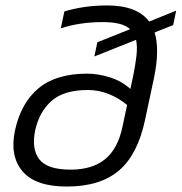

<svg xmlns="http://www.w3.org/2000/svg" viewBox="-20 -674 666 704"><path d="M225 10Q110 10 62.5 -46Q15 -102 35 -196Q57 -297 121.5 -350.5Q186 -404 300 -404Q339 -404 382.5 -390.5Q426 -377 458 -348L468 -394Q477 -438 480.5 -471Q484 -504 479 -528L326 -467L337 -519L457 -567Q430 -593 357 -593Q314 -593 274.5 -587Q235 -581 203 -570L216 -632Q248 -642 288 -648Q328 -654 373 -654Q483 -654 527 -595L626 -635L615 -582L547 -555Q566 -492 545 -390L512 -235Q485 -107 416 -48.5Q347 10 225 10ZM239 -52Q318 -52 365 -90Q412 -128 429 -209L446 -289Q418 -313 380.5 -328.5Q343 -344 302 -344Q214 -344 169 -304Q124 -264 109 -196Q95 -128 124 -90Q153 -52 239 -52Z"/></svg>

Font: Kanit Light
Style: Italic
Weight: 300
Italic angle: -12°
Designer: Katatrad Team
Foundry: CadsonDemak
Version: Version 2.000; ttfautohint (v1.8.3)